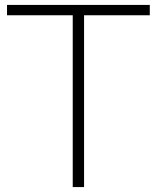

<svg xmlns="http://www.w3.org/2000/svg" viewBox="-20 -760 637 780"><path d="M275.5 0V-698H8.5V-740H588.5V-698H321.5V0Z"/></svg>

Font: Encode Sans SemiExpanded ExtraLight
Style: Regular
Weight: 250
Width: 6
Designer: Multiple Designers
Foundry: Impallari Type
Version: Version 3.002